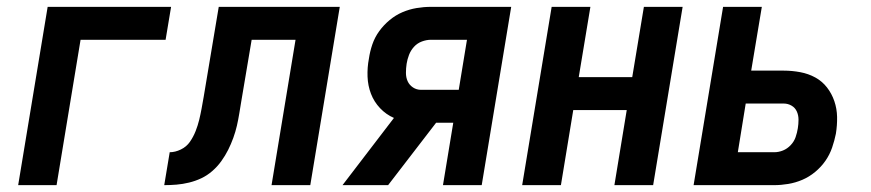

<svg xmlns="http://www.w3.org/2000/svg" viewBox="-20 -540 2540 560"><path d="M33 0 119 -520H479L463 -424H215L145 0Z M459 0 475 -96Q491 -96 507.5 -104Q524 -112 534 -126.5Q544 -141 550.5 -157.5Q557 -174 561 -190.5Q565 -207 568 -223.5Q571 -240 574 -257L618 -520H971L885 0H772L842 -424H714L684 -246Q681 -228 678 -209.5Q675 -191 671 -173.5Q667 -156 660.5 -138Q654 -120 645.5 -103Q637 -86 625.5 -70Q614 -54 599 -41Q584 -28 567 -20Q550 -12 531.5 -7.5Q513 -3 495 -1.5Q477 0 459 0Z M979 0 1129 -196Q1106 -206 1088.5 -224.5Q1071 -243 1062 -266.5Q1053 -290 1052 -316.5Q1051 -343 1056 -369Q1059 -390 1066 -410.5Q1073 -431 1086 -449Q1099 -467 1116.5 -481.5Q1134 -496 1154 -504.5Q1174 -513 1195 -516.5Q1216 -520 1237 -520H1471L1385 0H1272L1302 -182H1252L1112 0ZM1208 -278H1318L1342 -424H1237Q1224 -424 1210.5 -419Q1197 -414 1187.5 -403.5Q1178 -393 1173 -380Q1168 -367 1166 -354Q1164 -341 1164 -327.5Q1164 -314 1169 -303Q1174 -292 1184.5 -285Q1195 -278 1208 -278Z M1503 0 1589 -520H1702L1668 -315H1824L1858 -520H1971L1885 0H1772L1808 -219H1652L1616 0Z M2003 0 2089 -520H2202L2171 -334H2266Q2290 -334 2314 -329.5Q2338 -325 2358 -314Q2378 -303 2392 -285Q2406 -267 2413.5 -245Q2421 -223 2421.5 -199Q2422 -175 2418 -150Q2414 -130 2407 -109.5Q2400 -89 2387.5 -71Q2375 -53 2357.5 -38.5Q2340 -24 2320 -15.5Q2300 -7 2279 -3.5Q2258 0 2238 0ZM2238 -96Q2251 -96 2263.5 -101Q2276 -106 2286 -116.5Q2296 -127 2300.5 -140Q2305 -153 2307 -166Q2309 -178 2309 -191Q2309 -204 2304 -215Q2299 -226 2288.5 -232Q2278 -238 2266 -238H2155L2132 -96Z"/></svg>

Font: Iosevka Oblique
Style: Bold
Weight: 700
Italic angle: -9°
Monospace: yes
Designer: Belleve Invis
Foundry: Belleve Invis
Version: Version 32.5.0; ttfautohint (v1.8.4)